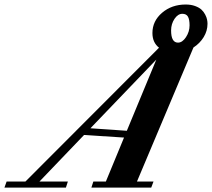

<svg xmlns="http://www.w3.org/2000/svg" viewBox="-88 -848 958 868"><path d="M-67.9 0 -58.1 -27.3H26.9L630.9 -632.3Q601.1 -655.8 601.1 -698.7Q601.1 -752.9 644.8 -790.3Q688.5 -827.6 751.5 -827.6Q775.4 -827.6 793.9 -820.8Q812.5 -814 822.8 -804.4Q833 -794.9 839.6 -782.2Q846.2 -769.5 848.1 -759.5Q850.1 -749.5 850.1 -740.7Q850.1 -708.5 832.8 -680.2Q815.4 -651.9 786.6 -633.3L531.2 -27.3H606L595.7 0H325.2L334 -27.3H390.6L472.7 -226.1L292 -237.8L90.3 -27.3H218.8L210 0ZM716.8 -655.3Q736.3 -655.3 752.7 -679.9Q769 -704.6 769 -733.4Q769 -759.8 761.7 -772.7Q754.4 -785.6 736.3 -785.6Q716.3 -785.6 700.9 -762.7Q685.5 -739.7 685.5 -710.4Q685.5 -655.3 716.8 -655.3ZM320.8 -268.1 485.4 -256.8 618.7 -578.6Z"/></svg>

Font: Elstob 18pt
Style: Bold Italic
Weight: 700
Italic angle: -20°
Designer: Peter S. Baker
Version: Version 1.015